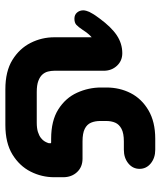

<svg xmlns="http://www.w3.org/2000/svg" viewBox="40 -478 613 734"><g transform="rotate(90 347.0 -111.5)"><path d="M123 -155Q116 -149 109 -140.5Q102 -132 95 -121Q83 -103 75 -96Q67 -89 52 -89Q37 -89 28.5 -99Q20 -109 20 -123Q20 -128 22 -135Q24 -142 26 -146Q34 -161 39.5 -169Q45 -177 51 -185Q84 -230 115.5 -251Q147 -272 184 -272Q213 -272 232 -251.5Q251 -231 251 -201V-12Q251 0 254 12Q257 24 265.5 33.5Q274 43 290 49Q306 55 332 55H449Q471 55 485 50.5Q499 46 508 39Q517 32 521.5 24Q526 16 528 9V5Q529 0 525 0H511Q442 0 398.5 -27.5Q355 -55 335 -99Q315 -143 315 -191V-211Q315 -262 336.5 -304Q358 -346 402 -372Q446 -398 511 -398H553Q584 -398 605 -381Q626 -364 626 -338Q626 -312 605 -295Q584 -278 553 -278H521Q490 -278 473 -269Q456 -260 449.5 -245Q443 -230 443 -210V-188Q443 -168 449.5 -152.5Q456 -137 473 -128.5Q490 -120 521 -120H587Q619 -120 638.5 -99Q658 -78 658 -46V-12Q658 36 636.5 78.5Q615 121 571 148Q527 175 458 175H322Q253 175 209.5 148Q166 121 144.5 78.5Q123 36 123 -12Z"/></g></svg>

Font: Beiruti ExtraBold
Style: Regular
Weight: 800
Designer: Arlette Boutros
Foundry: Boutros
Version: Version 1.41